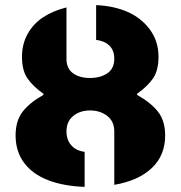

<svg xmlns="http://www.w3.org/2000/svg" viewBox="-20 -719 707 751"><path d="M332 -287Q293 -287 266.5 -265.5Q240 -244 240 -205Q240 -182 249 -165Q258 -148 273.5 -138Q289 -128 311 -125V12Q228 9 167.5 -14.5Q107 -38 74 -82.5Q41 -127 41 -189Q41 -246 68 -281.5Q95 -317 150 -348V-352Q108 -382 87 -413Q66 -444 66 -497Q66 -547 88.5 -587Q111 -627 149.5 -652Q188 -677 240 -690V-489Q240 -451 265.5 -432.5Q291 -414 332 -414Q373 -414 400 -432.5Q427 -451 427 -489Q427 -522 408 -540.5Q389 -559 356 -563V-699Q426 -696 480 -672Q534 -648 567 -602.5Q600 -557 600 -497Q600 -444 579 -413Q558 -382 516 -352V-348Q571 -317 598.5 -281.5Q626 -246 626 -189Q626 -111 573.5 -61.5Q521 -12 427 4V-205Q427 -244 399.5 -265.5Q372 -287 332 -287Z"/></svg>

Font: Archicoco
Style: Regular
Weight: 400
Designer: Hector Gatti
Foundry: Hector Gatti
Version: 1.002